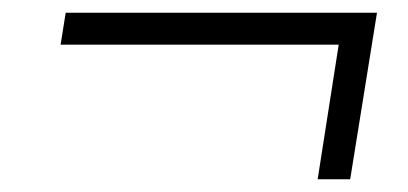

<svg xmlns="http://www.w3.org/2000/svg" viewBox="-20 -434 640 301"><path d="M478 -153 511 -364H75L83 -414H571L529 -153Z"/></svg>

Font: Nunito Sans 12pt ExtraLight 12pt Light
Style: Italic
Weight: 300
Italic angle: -9°
Version: Version 3.101;gftools[0.9.27]